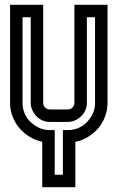

<svg xmlns="http://www.w3.org/2000/svg" viewBox="-20 -780 490 800"><path d="M160 -351Q160 -340 168 -332Q176 -324 187 -324H263Q274 -324 282 -332Q290 -340 290 -351V-760H428V-351Q428 -322 418 -295Q408 -268 390 -246.5Q372 -225 347.5 -210Q323 -195 294 -189V0H156V-189Q129 -195 104.5 -209.5Q80 -224 61.5 -245.5Q43 -267 32.5 -294Q22 -321 22 -351V-760H160ZM208 -52H242V-238H263Q287 -238 307.5 -247Q328 -256 343 -272Q358 -288 367 -308Q376 -328 376 -351V-708H342V-351Q342 -335 335.5 -320.5Q329 -306 318 -295.5Q307 -285 292.5 -278.5Q278 -272 263 -272H187Q171 -272 156.5 -278.5Q142 -285 131.5 -296Q121 -307 114.5 -321.5Q108 -336 108 -351V-708H74V-351Q74 -327 83 -306.5Q92 -286 108 -271Q124 -256 144 -247Q164 -238 187 -238H208Z"/></svg>

Font: Aurach Bi
Style: Regular
Weight: 400
Designer: Peter Wiegel
Foundry: Peter Wiegel
Version: Version 1.002